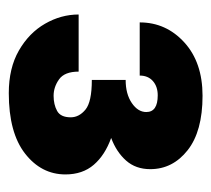

<svg xmlns="http://www.w3.org/2000/svg" viewBox="-42 -707 481 437"><g transform="rotate(90 198.5 -488.5)"><path d="M192 -268Q135 -268 95 -291Q55 -314 34 -350.5Q13 -387 13 -427H143Q143 -395 160.5 -382.5Q178 -370 198 -370Q218 -370 232.5 -378Q247 -386 247 -409Q247 -428 229.5 -442.5Q212 -457 162 -457V-534Q194 -534 214.5 -548Q235 -562 235 -581Q235 -607 197 -607Q177 -607 164.5 -596Q152 -585 152 -566H31Q31 -626 76.5 -667.5Q122 -709 198 -709Q279 -709 322 -675Q365 -641 365 -590Q365 -557 345.5 -535Q326 -513 294 -501Q333 -487 355 -461.5Q377 -436 377 -397Q377 -342 329.5 -305Q282 -268 192 -268Z"/></g></svg>

Font: Jost* Black
Style: Regular
Weight: 900
Version: Version 3.7